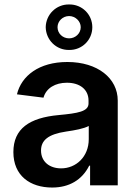

<svg xmlns="http://www.w3.org/2000/svg" viewBox="-20 -831 614 861"><path d="M214 10C290 10 348 -24 380 -88H384V0H508V-380C508 -480 418 -553 282 -553C155 -553 76 -491 56 -408L175 -393C187 -436 228 -460 280 -460C339 -460 377 -429 377 -380V-367C377 -331 329 -323 243 -315C112 -303 40 -254 40 -149C40 -43 115 10 214 10ZM164 -156C164 -201 195 -229 276 -241C318 -247 355 -254 378 -266V-207C378 -128 321 -76 254 -76C202 -76 164 -106 164 -156ZM185 -709C186 -652 232 -606 290 -607C348 -606 394 -652 394 -709C394 -766 348 -812 290 -811C232 -812 186 -766 185 -709ZM238 -709C238 -736 261 -759 290 -759C318 -759 342 -736 342 -709C342 -681 318 -659 290 -659C261 -659 238 -681 238 -709Z"/></svg>

Font: Wafeq Semi Bold
Style: Regular
Weight: 600
Designer: Rasmus Andersson & Azza Alameddine
Foundry: Google & TypeTogether
Version: Version 3.000;January 28, 2025;FontCreator 15.0.0.3014 64-bi